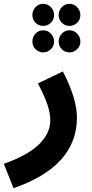

<svg xmlns="http://www.w3.org/2000/svg" viewBox="-55 -758 484 1008"><path d="M-35 102Q90 58 149.5 0Q209 -58 209 -126Q209 -166 192.5 -213Q176 -260 144 -320L275 -383Q349 -240 349 -141Q349 115 16 230ZM115 -679Q115 -703 131.5 -720.5Q148 -738 172 -738Q195 -738 212 -720.5Q229 -703 229 -679Q229 -655 212 -638.5Q195 -622 172 -622Q148 -622 131.5 -638.5Q115 -655 115 -679ZM253 -679Q253 -703 269.5 -720.5Q286 -738 310 -738Q333 -738 350 -720.5Q367 -703 367 -679Q367 -655 350 -638.5Q333 -622 310 -622Q286 -622 269.5 -638.5Q253 -655 253 -679ZM115 -540Q115 -564 131.5 -581.5Q148 -599 172 -599Q195 -599 212 -581.5Q229 -564 229 -540Q229 -516 212 -499.5Q195 -483 172 -483Q148 -483 131.5 -499.5Q115 -516 115 -540ZM253 -540Q253 -564 269.5 -581.5Q286 -599 310 -599Q333 -599 350 -581.5Q367 -564 367 -540Q367 -516 350 -499.5Q333 -483 310 -483Q286 -483 269.5 -499.5Q253 -516 253 -540Z"/></svg>

Font: Noto Sans Arabic
Style: Bold
Weight: 700
Designer: Nadine Chahine
Foundry: Monotype Imaging Inc.
Version: Version 1.001